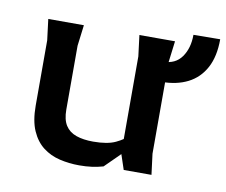

<svg xmlns="http://www.w3.org/2000/svg" viewBox="-66 -628 851 722"><g transform="rotate(10 359.5 -267.5)"><path d="M504 -427H522Q569 -427 593 -461Q617 -495 617 -546L719 -547Q719 -481 695.5 -437.5Q672 -394 629.5 -372.5Q587 -351 529 -351H504ZM279 12Q240 12 204 3.5Q168 -5 140 -26.5Q112 -48 95.5 -85.5Q79 -123 79 -181V-430L69 -510H205L195 -430V-186Q195 -148 209 -126Q223 -104 250 -94.5Q277 -85 315 -85Q369 -85 400 -99.5Q431 -114 452 -135V-81L370 0Q349 6 327 9Q305 12 279 12ZM447 0 427 -60V-430L417 -510H553L543 -430V-79L553 0Z"/></g></svg>

Font: AR One Sans SemiBold
Style: Regular
Weight: 600
Designer: Niteesh Yadav
Foundry: Niteesh Yadav
Version: Version 1.001;gftools[0.9.33]